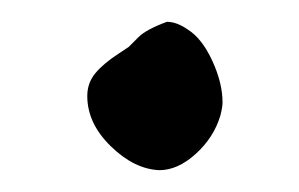

<svg xmlns="http://www.w3.org/2000/svg" viewBox="-20 -122 274 176"><path d="M126 34Q103 33 81.5 12Q60 -9 60 -34Q60 -46 67.5 -55Q75 -64 89 -73L98 -79L107 -88Q114 -95 133 -102Q142 -102 152 -95Q165 -87 174.5 -66.5Q184 -46 184 -28Q184 -26 183.5 -23Q183 -20 182 -16Q176 4 159.5 19Q143 34 126 34Z"/></svg>

Font: Mansalva
Style: Regular
Weight: 400
Designer: Carolina Short
Foundry: Carolina Short
Version: Version 2.112; ttfautohint (v1.8.4.7-5d5b)